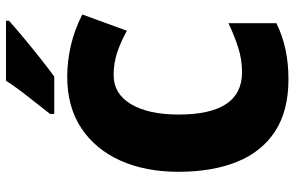

<svg xmlns="http://www.w3.org/2000/svg" viewBox="-190 -777 977 637"><g transform="rotate(-90 298.5 -458.5)"><path d="M368 -570Q306 -570 271.5 -512.5Q237 -455 237 -354Q237 -144 377 -144Q420 -144 460 -157Q500 -170 540 -189V-30Q497 -9 451.5 0.5Q406 10 354 10Q249 10 181 -34.5Q113 -79 80 -161Q47 -243 47 -355Q47 -464 84 -547Q121 -630 191.5 -677Q262 -724 363 -724Q413 -724 465.5 -712Q518 -700 569 -674L515 -526Q479 -546 443.5 -558Q408 -570 368 -570ZM548 -917Q528 -899 494.5 -871Q461 -843 425 -814.5Q389 -786 363 -767H239V-781Q264 -813 296 -853.5Q328 -894 349 -927H548Z"/></g></svg>

Font: Noto Sans Lao UI SemCond Blk
Style: Regular
Weight: 900
Width: 4
Designer: Monotype Design Team
Foundry: Monotype Imaging Inc.
Version: Version 2.000; ttfautohint (v1.8.4.7-5d5b)